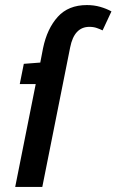

<svg xmlns="http://www.w3.org/2000/svg" viewBox="-20 -738 460 758"><path d="M40 0 121 -406H58L74 -486L139 -491L150 -548Q166 -625 208 -671.5Q250 -718 323 -718Q351 -718 375.5 -711Q400 -704 420 -693L385 -618Q375 -623 362 -627.5Q349 -632 333 -632Q273 -632 257 -551L147 0Z"/></svg>

Font: Source Sans 3 Semibold
Style: Italic
Weight: 600
Italic angle: -11°
Designer: Paul D. Hunt
Foundry: Adobe
Version: Version 3.052;hotconv 1.1.0;makeotfexe 2.6.0